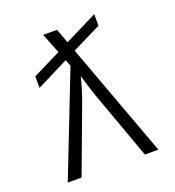

<svg xmlns="http://www.w3.org/2000/svg" viewBox="-134 -846 868 952"><g transform="rotate(-20 300.0 -370.0)"><path d="M61 0 272 -540 259 -574 90 -489V-550L239 -624L197 -730H270L298 -654L470 -740V-679L317 -603L539 0H468L339 -357Q327 -391 317.5 -423.5Q308 -456 302 -474Q298 -456 288.5 -423.5Q279 -391 267 -357L134 0Z"/></g></svg>

Font: JetBrains Mono NL ExtraLight
Style: Regular
Weight: 200
Designer: Philipp Nurullin, Konstantin Bulenkov
Foundry: JetBrains
Version: Version 2.304; ttfautohint (v1.8.4.7-5d5b)